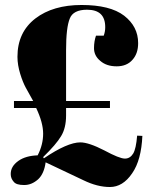

<svg xmlns="http://www.w3.org/2000/svg" viewBox="-20 -731 621 770"><path d="M125 -298C125 -298 125 -298 125 -298C144 -258 153 -224 153 -195C153 -166 146 -137 131 -108C131 -108 131 -108 131 -108C100 -107 74 -100 54 -86C33 -71 23 -54 23 -33C23 -33 23 -33 23 -33C23 -21 27 -11 35 -2C42 7 56 11 77 11C98 11 116 3 133 -12C149 -27 159 -50 163 -80C163 -80 315 -8 315 -8C315 -8 315 -8 315 -8C352 10 387 19 421 19C455 19 485 1 510 -36C535 -72 548 -122 551 -186C551 -186 530 -187 530 -187C530 -187 530 -187 530 -187C527 -152 522 -128 514 -115C506 -102 495 -95 481 -95C466 -95 439 -106 398 -128C357 -149 325 -160 302 -160C302 -160 302 -160 302 -160C268 -160 219 -139 156 -96C156 -96 153 -101 153 -101C153 -101 153 -101 153 -101C188 -135 212 -163 225 -185C238 -206 245 -234 245 -268C245 -268 245 -298 245 -298C245 -298 421 -298 421 -298C421 -298 421 -326 421 -326C421 -326 245 -326 245 -326C245 -326 245 -530 245 -530C245 -530 245 -530 245 -530C245 -591 250 -633 260 -657C269 -680 292 -692 329 -692C329 -692 329 -692 329 -692C378 -692 402 -669 402 -622C402 -622 402 -622 402 -622C402 -610 400 -599 396 -588C396 -588 365 -588 365 -588C365 -588 365 -588 365 -588C360 -574 357 -557 357 -538C357 -518 365 -501 382 -487C399 -472 421 -465 448 -465C475 -465 497 -474 512 -492C527 -509 534 -531 534 -558C534 -558 534 -558 534 -558C534 -603 515 -639 478 -668C440 -697 383 -711 307 -711C231 -711 169 -693 122 -657C74 -620 50 -569 50 -503C50 -503 50 -503 50 -503C50 -481 54 -458 61 -435C68 -412 76 -393 83 -380C90 -367 100 -349 113 -326C113 -326 36 -326 36 -326C36 -326 36 -298 36 -298C36 -298 125 -298 125 -298Z"/></svg>

Font: Abril Fatface Utterance
Style: Regular
Weight: 500
Designer: Veronika Burian, Jos Scaglione
Foundry: TypeTogether
Version: ""